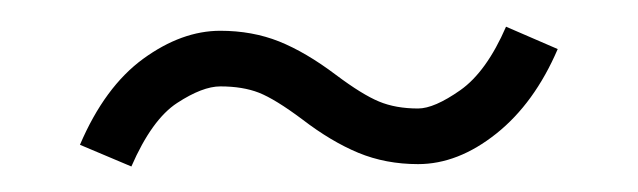

<svg xmlns="http://www.w3.org/2000/svg" viewBox="-20 -598 485 146"><path d="M40.8 -487.9 79.9 -471.4Q95.5 -507.2 114.7 -519.7Q134 -532.3 147.5 -532.3Q164.6 -532.3 176.9 -527.5Q189.3 -522.6 209.9 -507.2Q231.8 -490.4 252.5 -481.8Q273.3 -473.2 297.9 -473.2Q328.3 -473.2 357.4 -496.4Q386.4 -519.5 404.1 -560.7L364.8 -577.7Q349.9 -543.4 330 -529.4Q310.2 -515.5 297.9 -515.5Q280.9 -515.5 268.2 -520.8Q255.4 -526.1 235.4 -541.1Q212.6 -558.3 192.2 -566.5Q171.8 -574.6 147.5 -574.6Q118.2 -574.6 88.9 -553.3Q59.6 -531.9 40.8 -487.9Z"/></svg>

Font: Estedad-VF-FD Black
Style: Regular
Weight: 900
Designer: Amin Abedi
Version: Version 4.000